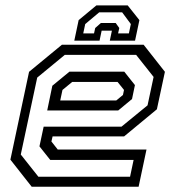

<svg xmlns="http://www.w3.org/2000/svg" viewBox="-20 -710 666 730"><path d="M526 -540 607 -437 576.5 -294.5 452 -191.5H180L175.5 -172L199.5 -141.5H537L507 0H100.5L19.5 -103L90.5 -437L215.5 -540ZM452.5 -437.5 493 -386.5 482 -333.5 429.5 -290H159.5L179 -384L244 -437.5ZM497.5 -501.5H226.5L121.5 -415L59 -122.5L126 -38H474.5L488 -102H171L130 -153.5L146 -228.5H442L541 -309.5L564 -417.5ZM427 -398.5H254.5L217.5 -368L209 -328H422L447.5 -349L451.5 -368ZM465.5 -689.5 510 -633.5 493.5 -555.5H397.5L405.5 -593.5H366.5L358.5 -555.5H262.5L279 -633.5L346.5 -689.5ZM444.5 -663H357L304 -618.5L296.5 -583H337.5L342 -603.5L363.5 -622.5H420L433.5 -603.5L429 -583H470L477.5 -618.5Z"/></svg>

Font: Tourney
Style: Italic
Weight: 400
Italic angle: -12°
Version: Version 1.015